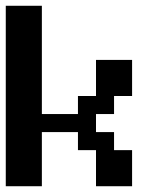

<svg xmlns="http://www.w3.org/2000/svg" viewBox="-20 -645 540 665"><path d="M0 -625H125V-250H250V-312.5H312.5V-437.5H437.5V-312.5H375V-250H312.5V-187.5H375V-125H437.5V0H312.5V-125H250V-187.5H125V0H0Z"/></svg>

Font: NeoDunggeunmo Code
Style: Regular
Weight: 400
Monospace: yes
Version: Version 1.600